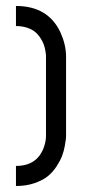

<svg xmlns="http://www.w3.org/2000/svg" viewBox="-20 -620 307 640"><path d="M33.2 -533.2V-600.1Q141.1 -600.1 182.1 -510.7Q199.7 -471.2 200.2 -433.1V-166.5Q200.2 -163.1 199.7 -157Q199.2 -150.9 196 -133.5Q192.9 -116.2 187 -100.6Q181.2 -85 168.7 -65.7Q156.2 -46.4 139.4 -32.7Q122.6 -19 95 -9.5Q67.4 0 33.2 0V-66.9Q103.5 -66.9 126 -128.4Q133.3 -148.9 133.3 -166.5V-433.1Q133.3 -435.1 133.1 -438.7Q132.8 -442.4 130.9 -452.9Q128.9 -463.4 125.5 -472.7Q122.1 -481.9 114.5 -493.7Q106.9 -505.4 96.9 -513.7Q86.9 -522 70.3 -527.6Q53.7 -533.2 33.2 -533.2Z"/></svg>

Font: Malkor
Style: Regular
Weight: 400
Version: Version 1.3